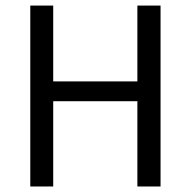

<svg xmlns="http://www.w3.org/2000/svg" viewBox="-20 -676 692 696"><path d="M89.8 -655.8H172.9V-380.9H478V-655.8H562V0H478V-309.1H172.9V0H89.8Z"/></svg>

Font: Pyidaungsu ZawDecode
Style: Regular
Weight: 400
Designer: Sun Tun
Foundry: Your Own Font Foundry
Version: Version 2.50